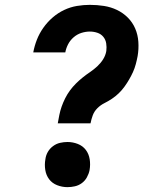

<svg xmlns="http://www.w3.org/2000/svg" viewBox="-20 -763 640 791"><path d="M218 -255Q221 -272 224.5 -289.5Q228 -307 234 -324Q240 -341 248.5 -358Q257 -375 268 -390Q279 -405 292.5 -418.5Q306 -432 321 -444Q336 -456 351.5 -466.5Q367 -477 381 -490Q395 -503 405 -519Q415 -535 418 -553Q420 -569 417.5 -584.5Q415 -600 405.5 -611.5Q396 -623 381 -628Q366 -633 350 -633Q333 -633 315.5 -627.5Q298 -622 283.5 -609.5Q269 -597 260.5 -580.5Q252 -564 249 -547H117Q122 -574 132 -599.5Q142 -625 158.5 -648.5Q175 -672 197 -691Q219 -710 244.5 -722Q270 -734 297 -738.5Q324 -743 350 -743Q380 -743 408.5 -738.5Q437 -734 462 -722Q487 -710 506.5 -690.5Q526 -671 537 -645.5Q548 -620 550 -590.5Q552 -561 547 -532Q544 -516 539.5 -499Q535 -482 528 -466.5Q521 -451 512 -435.5Q503 -420 492.5 -405.5Q482 -391 469 -378.5Q456 -366 441 -356Q426 -346 410 -338Q394 -330 381 -317Q368 -304 362 -287.5Q356 -271 353 -255ZM258 8Q236 8 215.5 0Q195 -8 182.5 -24.5Q170 -41 166.5 -63Q163 -85 167 -107Q169 -123 177 -137Q185 -151 198.5 -161Q212 -171 227.5 -174.5Q243 -178 258 -178Q280 -178 300.5 -170Q321 -162 333.5 -145.5Q346 -129 349.5 -107Q353 -85 349 -62Q346 -47 338 -32.5Q330 -18 317 -8.5Q304 1 288.5 4.5Q273 8 258 8Z"/></svg>

Font: Iosevka Curly Slab XBdEx
Style: Italic
Weight: 800
Width: 7
Italic angle: -9°
Monospace: yes
Designer: Belleve Invis
Foundry: Belleve Invis
Version: Version 11.1.0; ttfautohint (v1.8.3)